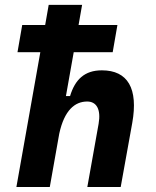

<svg xmlns="http://www.w3.org/2000/svg" viewBox="-20 -752 626 772"><path d="M331.1 0H465.3L511.7 -257.3C536.6 -396.5 493.7 -469.2 389.6 -469.2C319.8 -469.2 281.7 -432.1 261.7 -365.7H245.1L276.4 -542H433.1L452.1 -651.4H295.9L310.1 -732.4H175.8L161.6 -651.4H69.3L50.3 -542H142.1L45.9 0H180.2L218.3 -214.8C238.8 -309.1 281.2 -343.8 330.6 -343.8C367.7 -343.8 386.7 -313 376.5 -254.4Z"/></svg>

Font: Cascadia Code
Style: Bold Italic
Weight: 700
Italic angle: -10°
Monospace: yes
Designer: Aaron Bell
Foundry: Saja Typeworks
Version: Version 2404.023